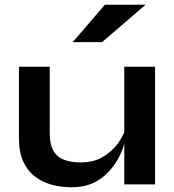

<svg xmlns="http://www.w3.org/2000/svg" viewBox="-20 -779 733 811"><path d="M635 0H505V-172Q504 -168 503 -165Q495 -138 478.5 -108Q462 -78 436 -50.5Q410 -23 372 -5.5Q334 12 282 12Q241 12 201.5 2Q162 -8 130 -31.5Q98 -55 79 -95Q60 -135 60 -196V-497H190V-218Q190 -170 205.5 -142.5Q221 -115 251 -104Q281 -93 322 -93Q376 -93 415 -116.5Q454 -140 479 -174Q495 -198 505 -220V-497H635ZM287 -601 423 -759H595L411 -601Z"/></svg>

Font: Syne Modified
Style: Bold
Weight: 700
Designer: Lucas Descroix
Foundry: Bonjour Monde
Version: Version 2.200